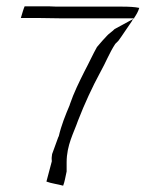

<svg xmlns="http://www.w3.org/2000/svg" viewBox="-20 -616 503 608"><path d="M46 -559H103C124 -559 147 -558 170 -558H404C412 -570 417 -578 421 -591C407 -594 388 -595 368 -595H160C151 -595 142 -596 134 -596H58C54 -587 50 -572 46 -559ZM127 -41C143 -35 162 -33 180 -28C185 -41 187 -55 191 -73V-102C191 -157 214 -196 227 -234C248 -288 272 -340 298 -388C314 -416 326 -448 345 -477L355 -487C369 -506 380 -524 397 -548C399 -551 398 -551 402 -556L343 -524C334 -515 323 -508 319 -503C309 -493 299 -481 287 -467C274 -444 262 -417 248 -391C231 -357 214 -323 201 -285V-284C187 -251 174 -219 166 -184L165 -183L145 -128C144 -120 143 -116 144 -107V-105ZM402 -556 406 -558H404L403 -557C403 -556 402 -556 402 -556Z"/></svg>

Font: SolarCharger
Style: 150
Weight: 100
Designer: Mew Too
Foundry: Cannot Into Space Fonts/KineticPlasma Fonts
Version: Version 1.100